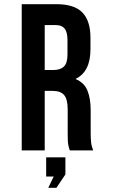

<svg xmlns="http://www.w3.org/2000/svg" viewBox="-20 -720 546 919"><path d="M314 0Q312 -7 310 -13Q308 -19 306.5 -28Q305 -37 304.5 -51Q304 -65 304 -86V-196Q304 -245 287 -265Q270 -285 232 -285H194V0H84V-700H250Q336 -700 374.5 -660Q413 -620 413 -539V-484Q413 -376 341 -342Q383 -325 398.5 -286.5Q414 -248 414 -193V-85Q414 -59 416 -39.5Q418 -20 426 0ZM194 -600V-385H237Q268 -385 285.5 -401Q303 -417 303 -459V-528Q303 -566 289.5 -583Q276 -600 247 -600ZM201 125V33H293V115L250 179H211L237 125Z"/></svg>

Font: Bebas Neue Bold
Style: Regular
Weight: 700
Designer: Ryoichi Tsunekawa & LGV (GE)
Foundry: Free Software Foundation, Inc.
Version: Version 1.003 August 13, 2016